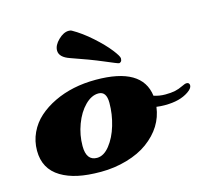

<svg xmlns="http://www.w3.org/2000/svg" viewBox="-119 -982 1249 1143"><g transform="rotate(-15 506.0 -410.5)"><path d="M122.6 -32.7Q30.8 -87.9 30.8 -200.2Q30.8 -258.8 54.9 -310.3Q79.1 -361.8 121.3 -399.4Q163.6 -437 219.7 -463.9Q332 -518.1 477.1 -518.1Q762.2 -518.1 785.2 -337.4Q819.3 -326.2 855.7 -326.2Q892.1 -326.2 916.5 -331.5Q940.9 -336.9 962.6 -347.7Q984.4 -358.4 993.7 -358.4Q1012.2 -358.4 1012.2 -340.3Q1012.2 -322.3 983.4 -302.7Q929.2 -265.6 839.8 -265.6Q806.2 -265.6 785.2 -269Q769.5 -146 658.2 -64.5Q605 -25.4 527.6 -2.9Q450.2 19.5 367.4 19.5Q284.7 19.5 225.6 6.6Q166.5 -6.3 122.6 -32.7ZM299.8 -157.2Q299.8 -66.9 365.7 -66.9Q407.7 -66.9 444.1 -112.8Q480.5 -158.7 500.7 -226.6Q521 -294.4 521 -365Q521 -435.5 471.7 -435.5Q428.7 -435.5 388.4 -395Q348.1 -354.5 324 -289.8Q299.8 -225.1 299.8 -157.2ZM415 -837.9Q473.1 -805.2 531 -753.4Q588.9 -701.7 622.3 -658.9Q655.8 -616.2 655.8 -602.5Q655.8 -588.9 649.7 -583Q643.6 -577.1 637.9 -577.1Q632.3 -577.1 554 -610.6Q475.6 -644 364.3 -682.1Q300.3 -703.6 300.3 -745.6Q300.3 -777.8 333 -809.6Q365.7 -841.3 397 -841.3Q408.7 -841.3 415 -837.9Z"/></g></svg>

Font: Sonsie One
Style: Regular
Weight: 400
Designer: Riccardo De Franceschi
Foundry: Sorkin Type Co
Version: Version 1.003